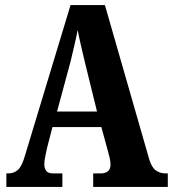

<svg xmlns="http://www.w3.org/2000/svg" viewBox="-20 -734 679 754"><path d="M5 0V-53H12Q34 -53 50 -66.5Q66 -80 79 -126L257 -714H392L565 -112Q574 -79 590.5 -66Q607 -53 631 -53H639V0H346V-53H377Q392 -53 403 -61Q414 -69 414 -87Q414 -99 410.5 -114.5Q407 -130 404 -140L378 -235H186L165 -154Q163 -142 158.5 -123Q154 -104 154 -90Q154 -73 161.5 -63Q169 -53 189 -53H225V0ZM204 -296H361L314 -487Q306 -521 298.5 -553Q291 -585 285 -616Q279 -585 271.5 -553.5Q264 -522 257 -492Z"/></svg>

Font: Noto Serif Tamil ExtraCondensed ExtraBold
Style: Italic
Weight: 800
Width: 2
Italic angle: -12°
Designer: Indian Type Foundry, Tom Grace, and the Monotype Design Team
Foundry: Monotype Imaging Inc.
Version: Version 2.003; ttfautohint (v1.8.4.7-5d5b)